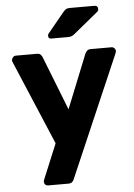

<svg xmlns="http://www.w3.org/2000/svg" viewBox="-61 -796 720 1032"><g transform="rotate(-5 298.5 -280.0)"><path d="M156 190Q147 190 141 184Q135 178 135 169Q135 167 135.5 163.5Q136 160 138 156L216 -32L24 -486Q21 -493 21 -498Q23 -507 29 -513.5Q35 -520 44 -520H158Q171 -520 177.5 -513.5Q184 -507 187 -499L301 -208L418 -499Q422 -507 428.5 -513.5Q435 -520 448 -520H560Q569 -520 575.5 -513.5Q582 -507 582 -499Q582 -494 579 -486L296 169Q293 177 286 183.5Q279 190 266 190ZM242 -595Q226 -595 226 -611Q226 -619 231 -624L319 -731Q329 -743 336 -746.5Q343 -750 356 -750H488Q507 -750 507 -730Q507 -723 502 -718L369 -609Q361 -602 353 -598.5Q345 -595 331 -595Z"/></g></svg>

Font: DVN-Rubik
Style: Bold
Weight: 700
Designer: Hubert and Fischer
Foundry: Hubert & Fischer
Version: Version 2.102